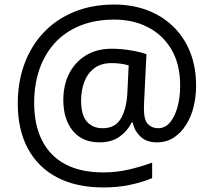

<svg xmlns="http://www.w3.org/2000/svg" viewBox="-20 -734 939 843"><path d="M841 -357Q841 -311 830.5 -267Q820 -223 798 -187.5Q776 -152 744 -130.5Q712 -109 668 -109Q622 -109 595.5 -135.5Q569 -162 563 -196H558Q540 -159 505 -134Q470 -109 417 -109Q341 -109 299.5 -160Q258 -211 258 -295Q258 -361 284 -411.5Q310 -462 357.5 -491Q405 -520 470 -520Q514 -520 556.5 -512.5Q599 -505 623 -496L613 -293Q612 -275 612 -267.5Q612 -260 612 -257Q612 -205 630.5 -188Q649 -171 674 -171Q705 -171 726.5 -196.5Q748 -222 759.5 -264.5Q771 -307 771 -358Q771 -451 733.5 -515.5Q696 -580 630.5 -614Q565 -648 482 -648Q397 -648 331 -621Q265 -594 220.5 -545Q176 -496 153 -429.5Q130 -363 130 -283Q130 -185 165 -116.5Q200 -48 267.5 -12.5Q335 23 433 23Q494 23 549.5 9.5Q605 -4 648 -20V48Q605 66 551.5 77.5Q498 89 433 89Q315 89 231 45Q147 1 102.5 -81.5Q58 -164 58 -280Q58 -373 87 -452.5Q116 -532 171 -590.5Q226 -649 304.5 -681.5Q383 -714 482 -714Q560 -714 625.5 -689.5Q691 -665 739.5 -618.5Q788 -572 814.5 -506Q841 -440 841 -357ZM336 -293Q336 -229 361.5 -200Q387 -171 430 -171Q486 -171 510.5 -213Q535 -255 539 -322L545 -447Q532 -451 512 -454Q492 -457 471 -457Q422 -457 392 -433Q362 -409 349 -371.5Q336 -334 336 -293Z"/></svg>

Font: ltelugu85
Style: Book
Weight: 400
Designer: Jelle Bosma - Monotype Design Team
Foundry: Monotype Imaging Inc.
Version: Version 2.003